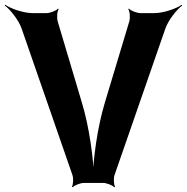

<svg xmlns="http://www.w3.org/2000/svg" viewBox="-65 -766 783 804"><path d="M278 -336 177 -675C172 -690 174 -719 181 -728L178 -730C171 -721 144 -711 129 -711H73C35 -711 -19 -729 -43 -746L-45 -743C-22 -726 14 -681 26 -645L238 -34C243 -21 242 7 236 16L240 18C246 10 272 0 286 0H367C381 0 407 10 413 18L417 16C411 7 410 -21 415 -34L627 -645C639 -681 675 -726 698 -743L696 -746C672 -729 618 -711 580 -711H524C509 -711 482 -721 475 -730L472 -728C479 -719 481 -690 476 -675L374 -336C343 -234 324 -96 324 -16H328C328 -96 309 -234 278 -336Z"/></svg>

Font: Asimov
Style: Edge
Weight: 500
Designer: Google
Version: Version 2.000980: 2014